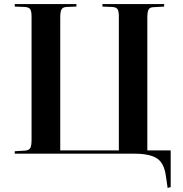

<svg xmlns="http://www.w3.org/2000/svg" viewBox="-20 -750 894 937"><path d="M798 167 789 105Q780 44 744.5 22Q709 0 636 0H52V-12L103 -15Q122 -17 128 -28Q134 -39 134 -68V-670Q134 -695 127.5 -705Q121 -715 100 -716L52 -718V-730H353V-718L304 -716Q286 -715 280 -703.5Q274 -692 274 -665V-16H560V-670Q560 -694 554 -704.5Q548 -715 527 -716L480 -718V-730H781V-718L730 -715Q712 -715 705.5 -704Q699 -693 699 -665V-16H813V163Z"/></svg>

Font: Literata 72pt SemiBold
Style: Regular
Weight: 600
Designer: Latin by Veronika Burian and Jose Scaglione. Greek by Irene Vlachou. Cyrillic by Vera Evstafieva.
Foundry: TypeTogether
Version: Version 3.002